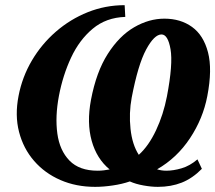

<svg xmlns="http://www.w3.org/2000/svg" viewBox="-20 -707 833 743"><path d="M357.9 -46.4Q370.6 -46.4 382.1 -47.9Q393.6 -49.3 404.3 -51.3Q354 -92.8 334.7 -162.4Q315.4 -231.9 332 -320.3Q352.5 -428.7 397 -498.3Q441.4 -567.9 498.8 -601.3Q556.2 -634.8 616.2 -634.8Q678.7 -634.8 723.1 -602.8Q767.6 -570.8 784.9 -504.6Q802.2 -438.5 782.2 -335Q765.6 -248 715.1 -171.9Q664.6 -95.7 587.9 -51.8Q605 -46.4 623.5 -46.4Q650.9 -46.4 682.6 -55.7Q714.4 -64.9 744.1 -90.3L761.2 -53.7Q724.6 -16.6 683.1 -0.2Q641.6 16.1 590.8 16.1Q565.4 16.1 535.4 10.7Q505.4 5.4 482.4 -4.9Q452.6 5.4 416.3 10.7Q379.9 16.1 348.1 16.1Q274.4 16.1 213.9 -10.3Q153.3 -36.6 111.8 -84.5Q70.3 -132.3 53.7 -196.5Q37.1 -260.7 51.8 -335.9Q65.9 -409.2 103.3 -472.7Q140.6 -536.1 196.3 -584.5Q252 -632.8 319.8 -659.9Q387.7 -687 462.4 -687L464.8 -641.6Q390.6 -639.2 338.9 -595.9Q287.1 -552.7 255.1 -484.1Q223.1 -415.5 208 -335.9Q192.9 -255.9 201.9 -190.2Q210.9 -124.5 249 -85.4Q287.1 -46.4 357.9 -46.4ZM626 -334Q649.9 -459.5 639.9 -516.6Q629.9 -573.7 605 -573.7Q577.1 -573.7 545.7 -515.6Q514.2 -457.5 489.7 -329.6Q478.5 -269.5 485.1 -208.3Q491.7 -147 517.1 -107.9Q555.2 -142.1 583.7 -202.6Q612.3 -263.2 626 -334Z"/></svg>

Font: Charis
Style: Bold Italic
Weight: 700
Italic angle: -11°
Designer: Walt Agee, Miriam Martin, Annie Olsen, Victor Gaultney, Lorna Priest, Alan Ward, Bob Hallissy, Martin Hosken, Sharon Cor
Foundry: SIL Global
Version: Version 7.000